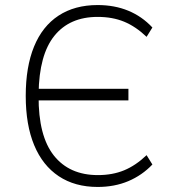

<svg xmlns="http://www.w3.org/2000/svg" viewBox="-20 -733 692 761"><path d="M367 8Q277 8 213 -34.5Q149 -77 115.5 -157.5Q82 -238 82 -353Q82 -468 115 -548.5Q148 -629 212 -671Q276 -713 367 -713Q434 -713 488.5 -690.5Q543 -668 584 -624L561 -587Q518 -628 472 -647Q426 -666 367 -666Q256 -666 195.5 -591Q135 -516 133 -362L114 -381H489V-335H113L133 -352Q132 -194 193.5 -116.5Q255 -39 368 -39Q426 -39 472 -58Q518 -77 561 -118L584 -81Q543 -38 488.5 -15Q434 8 367 8Z"/></svg>

Font: Nunito Sans 7pt SemiCondensed ExtraLight
Style: Regular
Weight: 250
Width: 4
Designer: Vernon Adams
Foundry: Vernon Adams
Version: Version 3.101;gftools[0.9.27]